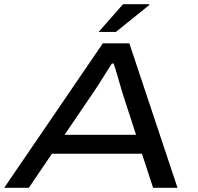

<svg xmlns="http://www.w3.org/2000/svg" viewBox="-34 -893 941 913"><path d="M-14 0 455 -687H581L810 0H694L641 -162H213L103 0ZM273 -252H613L547 -455Q544 -467 538 -486.5Q532 -506 526 -527.5Q520 -549 514.5 -566.5Q509 -584 506 -591H498Q484 -570 467.5 -543Q451 -516 435.5 -492Q420 -468 411 -455ZM435 -741 551 -873H675L677 -870L517 -741Z"/></svg>

Font: Archivo Expanded
Style: Italic
Weight: 400
Width: 7
Italic angle: -10°
Designer: Hector Gatti
Foundry: Omnibus-Type
Version: Version 2.001